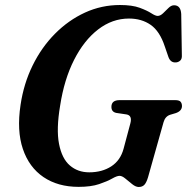

<svg xmlns="http://www.w3.org/2000/svg" viewBox="-20 -733 746 766"><path d="M458.5 -713Q507.5 -713 537.2 -702Q567 -691 583.5 -680.2Q600 -669.5 609 -669.5Q619.5 -669.5 630.5 -680Q641.5 -690.5 652.2 -701.2Q663 -712 674.5 -712Q701 -712 703 -677L705.5 -513.5Q706.5 -498.5 699.5 -491.8Q692.5 -485 682.5 -484Q660.5 -482 652 -505.5L637.5 -547.5Q617.5 -608.5 581.2 -633.8Q545 -659 494.5 -659Q428 -659 371.5 -615.5Q315 -572 275.5 -494Q236 -416 220 -312Q204 -218 215.5 -159Q227 -100 258.8 -72.8Q290.5 -45.5 336 -45.5Q387 -45.5 423.8 -69.2Q460.5 -93 473 -139.5L500 -240.5Q508.5 -272.5 484.5 -276.5L444 -282.5Q424.5 -286.5 424.5 -306.5Q424.5 -333.5 457 -333.5H679Q695 -333.5 700.5 -327Q706 -320.5 706 -309.5Q705.5 -290.5 682 -282L658.5 -275Q639 -268.5 632.5 -245.5L570.5 -25.5Q564 -4 555.8 4.5Q547.5 13 533.5 13Q521.5 13 507.5 1.8Q493.5 -9.5 480.2 -20.5Q467 -31.5 457 -31.5Q446.5 -31.5 427.2 -20.5Q408 -9.5 375.5 1.5Q343 12.5 293.5 12.5Q211 12.5 153.5 -26.5Q96 -65.5 71.2 -138.8Q46.5 -212 62 -314.5Q74.5 -399 110 -471.5Q145.5 -544 199.2 -598.2Q253 -652.5 319 -682.8Q385 -713 458.5 -713Z"/></svg>

Font: Fraunces 72pt Soft SemiBold
Style: Italic
Weight: 600
Italic angle: -16°
Version: Version 1.000;[b76b70a41]